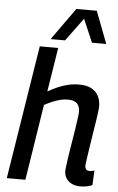

<svg xmlns="http://www.w3.org/2000/svg" viewBox="-63 -1006 653 1059"><g transform="rotate(5 263.5 -476.5)"><path d="M441 -106Q441 -92 447.5 -85.5Q454 -79 467 -79Q473 -79 479 -80.5Q485 -82 493 -84L489 -3Q475 4 456.5 7Q438 10 421 10Q396 10 376 0.5Q356 -9 344.5 -26.5Q333 -44 333 -68Q333 -78 336.5 -103Q340 -128 345 -162.5Q350 -197 356.5 -234Q363 -271 368 -305Q373 -339 376.5 -364.5Q380 -390 380 -400Q380 -426 365.5 -443.5Q351 -461 313 -461Q292 -461 270.5 -455.5Q249 -450 227.5 -441Q206 -432 184 -420L118 0H15L133 -740H235L196 -496Q226 -513 253.5 -524.5Q281 -536 309 -542.5Q337 -549 368 -549Q410 -549 436 -535Q462 -521 475 -496Q488 -471 488 -438Q488 -427 484.5 -401Q481 -375 475.5 -340Q470 -305 464 -267.5Q458 -230 453 -196Q448 -162 444.5 -138Q441 -114 441 -106ZM189 -785 316 -963H429L497 -785H418L363 -913L269 -785Z"/></g></svg>

Font: Georama ExtraCondensed Thin Medium
Style: Italic
Weight: 500
Italic angle: -9°
Version: Version 1.001